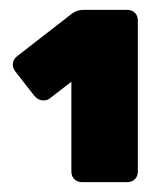

<svg xmlns="http://www.w3.org/2000/svg" viewBox="-20 -720 337 390"><path d="M238 -350H147Q137 -350 131 -356Q125 -362 125 -372V-554L81 -520Q76 -516 68 -516Q58 -516 50 -525L11 -575Q6 -582 6 -589Q6 -599 15 -606L127 -693Q137 -700 150 -700H238Q248 -700 254 -694Q260 -688 260 -678V-372Q260 -362 254 -356Q248 -350 238 -350Z"/></svg>

Font: Rubik
Style: Regular
Weight: 900
Designer: Hubert & Fischer
Foundry: Hubert & Fischer
Version: Version 1.100